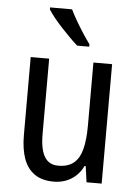

<svg xmlns="http://www.w3.org/2000/svg" viewBox="-55 -808 614 860"><g transform="rotate(5 252.5 -378.0)"><path d="M434 -537V0H366L356 -72H351Q338 -45 317.5 -26.5Q297 -8 272 1Q247 10 219 10Q166 10 132.5 -13.5Q99 -37 83.5 -80.5Q68 -124 68 -186V-537H151V-199Q151 -130 171 -96.5Q191 -63 233 -63Q277 -63 302.5 -84Q328 -105 339 -147Q350 -189 350 -253V-537ZM234 -766Q245 -743 261 -715.5Q277 -688 294 -662Q311 -636 325 -617V-606H271Q256 -619 236.5 -638.5Q217 -658 197 -679.5Q177 -701 161 -721Q145 -741 135 -757V-766Z"/></g></svg>

Font: Noto Sans Khmer Condensed
Style: Regular
Weight: 400
Width: 3
Designer: Danh Hong and the Monotype Design Team
Foundry: Monotype Imaging Inc.
Version: Version 2.004